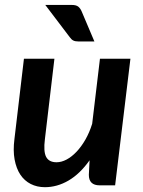

<svg xmlns="http://www.w3.org/2000/svg" viewBox="-20 -751 581 778"><path d="M508.5 -513 446.5 0H384Q340 0 340 -42.5L343 -101.5Q304 -46.5 257.8 -19.5Q211.5 7.5 162 7.5Q130 7.5 104.5 -5.5Q79 -18.5 62.5 -43.2Q46 -68 39.2 -104.5Q32.5 -141 38.5 -187.5L77 -513H200.5L162 -187.5Q155.5 -137 167 -115.2Q178.5 -93.5 209 -93.5Q229 -93.5 249.8 -104.5Q270.5 -115.5 290 -136Q309.5 -156.5 326 -185.2Q342.5 -214 353.5 -249.5L385 -513ZM270.5 -731Q288.5 -731 297 -724.2Q305.5 -717.5 311 -704.5L362.5 -583H298Q285 -583 277.2 -586.8Q269.5 -590.5 262.5 -600.5L163.5 -731Z"/></svg>

Font: Lato 2
Style: Bold Italic
Weight: 700
Italic angle: -7°
Designer: Lukasz Dziedzic with Adam Twardoch and Botio Nikoltchev
Foundry: tyPoland Lukasz Dziedzic
Version: Version 2.015; 2015-08-06; http://www.latofonts.com/